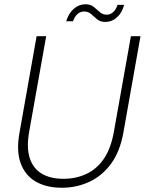

<svg xmlns="http://www.w3.org/2000/svg" viewBox="-20 -870 680 902"><path d="M271 12Q197 12 147 -17.5Q97 -47 76.5 -105Q56 -163 72 -249L152 -700H197L117 -251Q104 -177 119.5 -128Q135 -79 175.5 -54.5Q216 -30 278 -30Q336 -30 385 -52.5Q434 -75 467.5 -123.5Q501 -172 515 -251L595 -700H640L560 -249Q544 -158 501.5 -100.5Q459 -43 399 -15.5Q339 12 271 12ZM291 -770Q302 -807 326.5 -828.5Q351 -850 381 -850Q405 -850 420 -838Q435 -826 448.5 -813.5Q462 -801 482 -801Q498 -801 511.5 -813Q525 -825 532 -847H563Q554 -811 530 -789Q506 -767 475 -767Q451 -767 436 -779.5Q421 -792 408 -804Q395 -816 375 -816Q358 -816 344.5 -804.5Q331 -793 323 -770Z"/></svg>

Font: DM Sans 24pt ExtraLight
Style: Italic
Weight: 250
Italic angle: -10°
Designer: Colophon Foundry, Jonny Pinhorn
Foundry: Colophon Foundry
Version: Version 4.004;gftools[0.9.30]